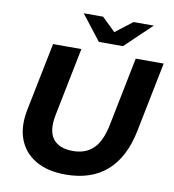

<svg xmlns="http://www.w3.org/2000/svg" viewBox="-96 -986 981 1082"><g transform="rotate(10 394.0 -444.5)"><path d="M351 12Q248 12 180 -28Q112 -68 84.5 -139.5Q57 -211 76 -308L155 -700H317L239 -311Q220 -217 255 -171.5Q290 -126 369 -126Q442 -126 486.5 -169.5Q531 -213 550 -311L628 -700H788L708 -301Q677 -146 587.5 -67Q498 12 351 12ZM407 -757 295 -901H406L529 -782H426L580 -901H696L545 -757Z"/></g></svg>

Font: Montserrat Thin
Style: Bold Italic
Weight: 700
Italic angle: -11.3°
Version: Version 9.000